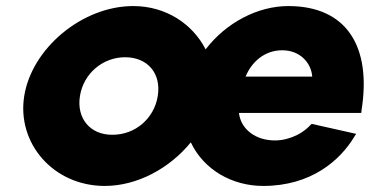

<svg xmlns="http://www.w3.org/2000/svg" viewBox="-20 -604 1221 634"><path d="M60 -287C35 -131 156 10 326 10C434 10 541 -49 610 -134C653 -43 747 10 849 10C1008 10 1103 -75 1149 -151L1156 -162L1009 -195L1004 -190C972 -156 920 -136 873 -141C817 -146 775 -181 769 -231H1173L1174 -241C1207 -450 1125 -584 932 -584C832 -584 727 -530 659 -441C616 -525 528 -584 420 -584C251 -584 85 -444 60 -287ZM244 -287C256 -362 320 -415 393 -415C467 -415 513 -362 501 -287C489 -212 426 -159 352 -159C279 -158 232 -212 244 -287ZM791 -351C811 -400 854 -438 912 -438C972 -438 1008 -395 1011 -351Z"/></svg>

Font: Rabbid Highway Sign IV
Style: BlkObl
Weight: 400
Foundry: Cannot Into Space Fonts
Version: Version 0.277